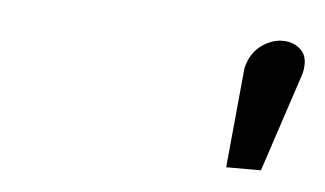

<svg xmlns="http://www.w3.org/2000/svg" viewBox="-28 -774 372 220"><g transform="rotate(5 158.5 -664.0)"><path d="M249 -704 238 -589H278L316 -704Q320 -722 311.5 -730.5Q303 -739 290 -739Q277 -739 265 -730Q253 -721 249 -704Z"/></g></svg>

Font: Advent Pro
Style: Italic
Weight: 400
Italic angle: -12°
Designer: VivaRado, Andreas Kalpakidis
Foundry: VivaRado, Andreas Kalpakidis
Version: Version 3.000